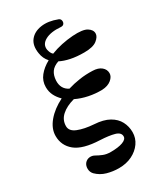

<svg xmlns="http://www.w3.org/2000/svg" viewBox="-280 -854 1049 1228"><g transform="rotate(-30 245.0 -240.5)"><path d="M219 278Q175 278 132.5 266Q90 254 59 223Q43 206 42.5 182Q42 158 55 142Q69 126 89 123.5Q109 121 128 132Q147 143 170.5 152.5Q194 162 225 162Q281 162 313.5 150Q346 138 346 116Q346 87 307 76Q268 65 204 62Q79 57 24.5 12.5Q-30 -32 -30 -103Q-30 -157 12 -207Q54 -257 124 -292Q100 -315 86 -343Q72 -371 72 -405Q72 -450 100 -485Q128 -520 174 -545Q147 -575 141 -616Q131 -677 159.5 -713Q188 -749 242 -757Q296 -765 360 -740Q373 -735 375.5 -722Q378 -709 371 -699Q364 -689 348 -690Q276 -696 234 -673Q192 -650 199 -608Q202 -595 206.5 -585Q211 -575 220 -567Q258 -582 300.5 -591Q343 -600 385 -603Q460 -608 490 -589.5Q520 -571 520 -544Q520 -520 491 -497Q462 -474 397 -474Q341 -474 298 -483Q255 -492 224 -508Q186 -495 169 -470.5Q152 -446 150 -409Q147 -347 198 -321Q240 -334 287 -341Q334 -348 383 -346Q424 -345 447 -326Q470 -307 470 -279Q470 -254 444.5 -233Q419 -212 376 -210Q327 -209 278.5 -219Q230 -229 189 -249Q129 -233 94 -201.5Q59 -170 59 -124Q59 -87 105 -68.5Q151 -50 221 -45Q288 -41 329.5 -17.5Q371 6 390 42.5Q409 79 409 121Q409 165 384 200.5Q359 236 316.5 257Q274 278 219 278Z"/></g></svg>

Font: Zen Old Mincho Black
Style: Regular
Weight: 900
Designer: Yoshimichi Ohira
Foundry: Positype
Version: Version 1.001